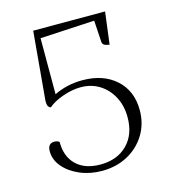

<svg xmlns="http://www.w3.org/2000/svg" viewBox="-100 -723 733 818"><g transform="rotate(-15 266.5 -314.5)"><path d="M251 12Q198 12 153.5 -7Q109 -26 82.5 -57.5Q56 -89 56 -126Q56 -161 85 -161Q99 -161 107 -154Q107 -89 145 -52.5Q183 -16 251 -16Q325 -16 369.5 -60.5Q414 -105 414 -181Q414 -232 393 -271.5Q372 -311 336 -333.5Q300 -356 253 -356Q216 -356 174.5 -341.5Q133 -327 109 -306Q100 -310 97 -316.5Q94 -323 94 -338L121 -641H438L420 -499Q402 -502 396 -506.5Q390 -511 389 -519L383 -615L143 -602V-355Q201 -383 268 -383Q360 -383 416 -332.5Q472 -282 472 -197Q472 -137 443 -89.5Q414 -42 364 -15Q314 12 251 12Z"/></g></svg>

Font: Petrona ExtraLight
Style: Regular
Weight: 200
Designer: Ringo R. Seeber
Foundry: Ringo R. Seeber
Version: Version 2.001; ttfautohint (v1.8.3)